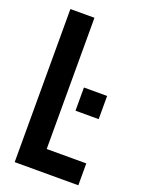

<svg xmlns="http://www.w3.org/2000/svg" viewBox="-135 -762 609 825"><g transform="rotate(20 169.5 -350.0)"><path d="M40 -700H150V-100H331V0H40ZM316 -403V-297H210V-403Z"/></g></svg>

Font: SVN-Bebas Neue
Style: Bold
Weight: 700
Designer: Ryoichi Tsunekawa
Foundry: Ryoichi Tsunekawa
Version: Version 1.300; ttfautohint (v1.7.9-c794)